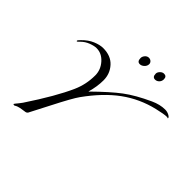

<svg xmlns="http://www.w3.org/2000/svg" viewBox="-259 -1391 1703 1703"><g transform="rotate(45 592.0 -540.0)"><path d="M685 -1112Q703 -1112 715 -1100.5Q727 -1089 727 -1074Q727 -1050 708 -1032Q689 -1014 667 -1014Q634 -1014 634 -1058Q634 -1077 649 -1094.5Q664 -1112 685 -1112ZM880 -1107Q914 -1107 914 -1070Q914 -1046 898 -1029.5Q882 -1013 860 -1013Q827 -1013 827 -1055Q827 -1073 843.5 -1090Q860 -1107 880 -1107ZM499 -432Q460 -378 368 -197.5Q276 -17 271 -10Q264 0 251.5 2.5Q239 5 214.5 8Q190 11 169 18Q157 22 149.5 27Q142 32 138 32Q126 32 126 26Q126 24 134 14.5Q142 5 155 -11Q168 -27 177 -40Q343 -290 415 -453Q459 -552 459 -664Q459 -734 410.5 -789Q362 -844 296 -844Q268 -844 226.5 -828.5Q185 -813 154 -782Q134 -762 132 -762Q126 -762 126 -768Q126 -774 148 -796Q194 -843 245 -864.5Q296 -886 338 -886Q434 -886 488 -827Q542 -768 542 -685Q542 -607 517 -521H518Q655 -656 745.5 -724Q836 -792 978 -857Q1048 -889 1111 -889Q1138 -889 1161 -877Q1184 -865 1184 -854Q1184 -850 1181 -850L1178 -852Q1174 -854 1168 -854Q1134 -854 1050 -834Q886 -795 753.5 -698.5Q621 -602 499 -432Z"/></g></svg>

Font: Miama Nueva
Style: Medium
Weight: 400
Italic angle: -28°
Version: Version 1.0